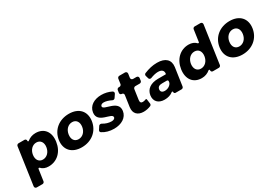

<svg xmlns="http://www.w3.org/2000/svg" viewBox="21 -1759 4169 2971"><g transform="rotate(-30 2105.5 -274.0)"><path d="M487 -545C430 -545 380 -526 339 -492C331 -484 316 -493 320 -504C322 -523 308 -539 289 -539H182C165 -539 150 -525 147 -509L52 154C49 176 64 194 86 194H189C205 194 221 180 223 164L253 -43C255 -52 269 -55 276 -48C307 -13 353 6 411 6C562 6 676 -103 699 -267C724 -434 639 -545 487 -545ZM385 -131C315 -131 274 -188 286 -272C298 -354 355 -412 425 -412C497 -412 538 -354 526 -272C514 -189 457 -131 385 -131Z M1083 -545C906 -545 772 -436 748 -270C724 -104 826 6 1003 6C1179 6 1313 -104 1337 -270C1361 -436 1259 -545 1083 -545ZM1063 -408C1134 -408 1175 -351 1163 -268C1151 -184 1093 -128 1022 -128C950 -128 910 -184 922 -268C934 -351 991 -408 1063 -408Z M1663 -547C1538 -547 1435 -487 1419 -376C1391 -187 1676 -228 1664 -149C1661 -124 1634 -112 1600 -112C1551 -112 1497 -128 1449 -158C1434 -167 1409 -164 1400 -150L1364 -95C1354 -79 1355 -62 1371 -51C1427 -13 1500 7 1579 7C1709 7 1815 -54 1831 -165C1859 -353 1570 -317 1580 -391C1584 -416 1608 -428 1639 -428C1677 -428 1724 -414 1774 -389C1789 -381 1810 -387 1819 -401L1856 -456C1868 -474 1862 -495 1843 -505C1789 -532 1727 -547 1663 -547Z M2227 -144C2205 -136 2185 -131 2170 -131C2138 -130 2122 -148 2128 -190L2154 -371C2157 -387 2173 -401 2189 -401H2269C2286 -401 2302 -415 2304 -431L2310 -475C2314 -497 2298 -515 2276 -515H2216C2194 -515 2178 -533 2181 -555L2191 -624C2194 -646 2178 -664 2156 -664H2055C2038 -664 2023 -650 2020 -634L2007 -544C2005 -528 1989 -514 1973 -514H1958C1942 -514 1926 -500 1924 -484L1917 -438C1914 -418 1929 -401 1949 -401C1970 -401 1984 -384 1981 -364L1952 -163C1936 -51 2003 8 2107 8C2150 8 2195 -2 2233 -18C2246 -23 2255 -39 2253 -53L2242 -134C2240 -142 2234 -147 2227 -144Z M2660 -547C2579 -547 2507 -529 2428 -497C2412 -491 2405 -473 2409 -457L2424 -405C2429 -388 2449 -380 2466 -386C2516 -406 2564 -417 2601 -417C2671 -417 2701 -385 2694 -332L2693 -328C2693 -326 2691 -324 2689 -324H2551C2417 -323 2335 -263 2320 -161C2306 -62 2366 8 2481 8C2541 8 2593 -8 2632 -40C2639 -46 2653 -40 2652 -31H2651C2649 -14 2661 0 2678 0H2786C2802 0 2818 -14 2820 -30L2867 -352C2883 -474 2808 -547 2660 -547ZM2551 -109C2503 -109 2478 -134 2484 -173C2490 -213 2518 -231 2570 -231H2655C2668 -231 2678 -220 2676 -207L2673 -187C2673 -186 2671 -180 2671 -180C2653 -138 2603 -109 2551 -109Z M3549 -742H3446C3430 -742 3414 -728 3412 -712L3381 -497C3379 -488 3365 -485 3358 -492C3327 -527 3280 -546 3222 -546C3073 -546 2958 -437 2934 -272C2910 -105 2994 7 3146 7C3203 7 3253 -12 3294 -47C3302 -53 3316 -47 3314 -38V-36C3311 -16 3325 0 3345 0H3452C3468 0 3484 -14 3486 -30L3583 -702C3586 -724 3571 -742 3549 -742ZM3207 -127C3135 -127 3096 -185 3107 -268C3120 -351 3176 -408 3248 -408C3320 -408 3360 -351 3348 -268C3336 -185 3279 -127 3207 -127Z M3954 -545C3777 -545 3643 -436 3619 -270C3595 -104 3697 6 3874 6C4050 6 4184 -104 4208 -270C4232 -436 4130 -545 3954 -545ZM3934 -408C4005 -408 4046 -351 4034 -268C4022 -184 3964 -128 3893 -128C3821 -128 3781 -184 3793 -268C3805 -351 3862 -408 3934 -408Z"/></g></svg>

Font: Trueno
Style: RoundBdIt
Weight: 700
Designer: Julieta Ulanovsky, Jasper
Foundry: Julieta Ulanovsky, Cannot Into Space Fonts
Version: Version 3.001